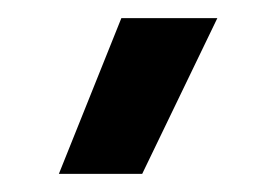

<svg xmlns="http://www.w3.org/2000/svg" viewBox="-20 -773 305 212"><path d="M114 -753H220L137 -581H45Z"/></svg>

Font: Prompt
Style: Regular
Weight: 400
Designer: Katatrad Team
Foundry: CadsonDemak
Version: Version 1.001